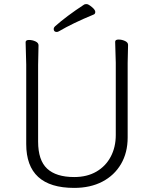

<svg xmlns="http://www.w3.org/2000/svg" viewBox="-20 -901 750 937"><path d="M437 -830Q335 -788 267 -748Q261 -745 257 -745Q242 -745 242 -760Q242 -766 248 -772Q304 -822 391 -879Q395 -881 403 -881Q411 -881 428 -867Q445 -853 445 -843Q445 -833 437 -830ZM168 -680 166 -584V-210Q166 -119 210 -78Q254 -37 342 -37Q405 -37 450.5 -63.5Q496 -90 520.5 -136.5Q545 -183 545 -242V-595L542 -697Q542 -708 558.5 -708Q575 -708 590 -701Q605 -694 605 -682L603 -594V-230Q603 -156 570.5 -100.5Q538 -45 479.5 -14.5Q421 16 342 16Q108 16 108 -198V-586L105 -695Q105 -706 121.5 -706Q138 -706 153 -699Q168 -692 168 -680Z"/></svg>

Font: LXGW WenKai Light
Style: Regular
Weight: 300
Designer: LXGW / Fontworks Inc.
Foundry: LXGW / Fontworks Inc.
Version: Version 1.501; October 10, 2024